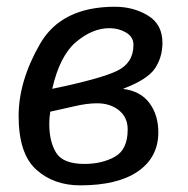

<svg xmlns="http://www.w3.org/2000/svg" viewBox="-20 -541 558 569"><path d="M35.2 -197.3Q35.2 -300.8 98.6 -410.9Q162.1 -521 320.3 -521Q375.5 -521 418.5 -494.9Q461.4 -468.8 461.4 -414.1Q461.4 -372.1 439.7 -338.9Q418 -305.7 345.7 -278.3V-277.3Q396.5 -271 422.9 -235.6Q449.2 -200.2 449.2 -148.9Q449.2 -75.2 389.2 -33.4Q329.1 8.3 217.8 8.3Q138.7 8.3 86.9 -38.8Q35.2 -85.9 35.2 -197.3ZM126 -174.3Q126 -121.1 146.5 -88.1Q167 -55.2 230.5 -55.2Q282.2 -55.2 320.3 -76.4Q358.4 -97.7 358.4 -157.2Q358.4 -193.4 332.5 -214.1Q306.6 -234.9 267.6 -234.9Q237.3 -234.9 199.2 -225.8Q161.1 -216.8 128.9 -210Q126 -191.4 126 -174.3ZM134.8 -277.8Q278.8 -307.6 327.1 -331.1Q375.5 -354.5 375.5 -408.2Q375.5 -431.6 353.5 -444.6Q331.5 -457.5 304.2 -457.5Q253.9 -457.5 205.6 -416.7Q157.2 -376 134.8 -277.8Z"/></svg>

Font: Istok
Style: Italic
Weight: 500
Italic angle: -13°
Designer: Andrey V. Panov
Foundry: Andrey V. Panov
Version: Version 1.0.3